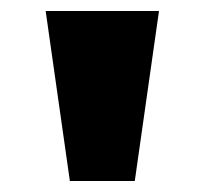

<svg xmlns="http://www.w3.org/2000/svg" viewBox="-20 -745 372 349"><path d="M107 -416 63 -725H269L225 -416Z"/></svg>

Font: REM Medium ExtraBold
Style: Regular
Weight: 800
Version: Version 1.005;gftools[0.9.28]